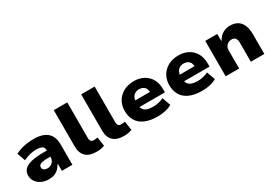

<svg xmlns="http://www.w3.org/2000/svg" viewBox="24 -1542 3385 2391"><g transform="rotate(-30 1716.0 -347.0)"><path d="M261 11Q204 11 157.5 -11Q111 -33 84.5 -71.5Q58 -110 58 -159Q58 -210 90.5 -244.5Q123 -279 192 -296Q261 -313 371 -313H439V-225H385Q351 -225 325 -222Q299 -219 281 -213Q263 -207 254.5 -196Q246 -185 246 -167Q246 -143 264.5 -129.5Q283 -116 316 -116Q343 -116 365.5 -128.5Q388 -141 402 -164.5Q416 -188 416 -219V-317Q416 -360 387.5 -375Q359 -390 303 -390Q266 -390 220 -380Q174 -370 120 -344L79 -462Q120 -482 162.5 -495Q205 -508 251 -514Q297 -520 347 -520Q426 -520 483 -497Q540 -474 571.5 -423.5Q603 -373 603 -290V0H452V-97H444Q426 -63 401.5 -39Q377 -15 343 -2Q309 11 261 11Z M945 11Q845 11 793.5 -38.5Q742 -88 742 -182V-705H936V-195Q936 -174 941 -160Q946 -146 957 -139Q968 -132 986 -132Q1002 -132 1014.5 -133.5Q1027 -135 1043 -139L1063 -9Q1032 2 1007 6.5Q982 11 945 11Z M1339 11Q1239 11 1187.5 -38.5Q1136 -88 1136 -182V-705H1330V-195Q1330 -174 1335 -160Q1340 -146 1351 -139Q1362 -132 1380 -132Q1396 -132 1408.5 -133.5Q1421 -135 1437 -139L1457 -9Q1426 2 1401 6.5Q1376 11 1339 11Z M1827 11Q1717 11 1644.5 -21.5Q1572 -54 1537 -114Q1502 -174 1502 -255Q1502 -329 1535.5 -388.5Q1569 -448 1633 -484Q1697 -520 1787 -520Q1861 -520 1921 -489Q1981 -458 2016.5 -398.5Q2052 -339 2052 -251V-205H1656V-303H1902L1894 -289Q1894 -346 1866 -373Q1838 -400 1789 -400Q1757 -400 1732.5 -385.5Q1708 -371 1694 -344.5Q1680 -318 1680 -279V-257Q1680 -209 1696.5 -179.5Q1713 -150 1747.5 -136.5Q1782 -123 1838 -123Q1876 -123 1917.5 -132Q1959 -141 1988 -158L2032 -37Q1988 -11 1933.5 0Q1879 11 1827 11Z M2468 11Q2358 11 2285.5 -21.5Q2213 -54 2178 -114Q2143 -174 2143 -255Q2143 -329 2176.5 -388.5Q2210 -448 2274 -484Q2338 -520 2428 -520Q2502 -520 2562 -489Q2622 -458 2657.5 -398.5Q2693 -339 2693 -251V-205H2297V-303H2543L2535 -289Q2535 -346 2507 -373Q2479 -400 2430 -400Q2398 -400 2373.5 -385.5Q2349 -371 2335 -344.5Q2321 -318 2321 -279V-257Q2321 -209 2337.5 -179.5Q2354 -150 2388.5 -136.5Q2423 -123 2479 -123Q2517 -123 2558.5 -132Q2600 -141 2629 -158L2673 -37Q2629 -11 2574.5 0Q2520 11 2468 11Z M2807 0V-509H2980V-411H2987Q3014 -464 3061.5 -492Q3109 -520 3167 -520Q3229 -520 3272.5 -494.5Q3316 -469 3339.5 -416.5Q3363 -364 3363 -281V0H3169V-275Q3169 -305 3161 -324Q3153 -343 3137 -352Q3121 -361 3096 -361Q3070 -361 3048.5 -348.5Q3027 -336 3014 -314Q3001 -292 3001 -261V0Z"/></g></svg>

Font: Nunito Sans 6pt Black
Style: Regular
Weight: 900
Version: Version 3.101;gftools[0.9.27]